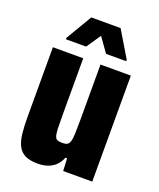

<svg xmlns="http://www.w3.org/2000/svg" viewBox="-132 -778 720 868"><g transform="rotate(20 227.5 -344.0)"><path d="M153 8Q116 8 93.5 -3Q71 -14 59 -36.5Q47 -59 43 -93.5Q39 -128 39 -175V-510H185V-233Q185 -193 186 -170Q187 -147 191 -135.5Q195 -124 203.5 -121Q212 -118 226 -118Q241 -118 249 -122Q257 -126 261.5 -138.5Q266 -151 267 -178Q268 -205 268 -250V-510H414V0H274L271 -60H263Q254 -37 238.5 -22Q223 -7 202 0.5Q181 8 153 8ZM82 -564V-571L156 -696H297L372 -571V-564H275L226 -633L179 -564Z"/></g></svg>

Font: Saira Condensed ExtraBold
Style: Regular
Weight: 800
Width: 3
Designer: Hector Gatti with collaboration of the Omnibus-Type team
Foundry: Omnibus-Type
Version: Version 1.101